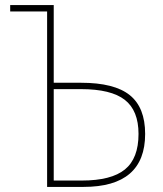

<svg xmlns="http://www.w3.org/2000/svg" viewBox="-20 -734 640 754"><path d="M165 0V-689H20V-714H191V-409H298Q429 -409 489.5 -360.5Q550 -312 550 -208Q550 0 308 0ZM191 -25H301Q417 -25 470.5 -68.5Q524 -112 524 -208Q524 -300 470 -342Q416 -384 298 -384H191Z"/></svg>

Font: Noto Sans Mono Thin
Style: Regular
Weight: 100
Designer: Monotype Design Team
Foundry: Monotype Imaging Inc.
Version: Version 2.014